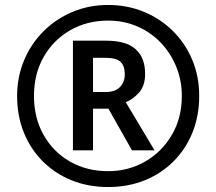

<svg xmlns="http://www.w3.org/2000/svg" viewBox="-20 -744 872 774"><path d="M416 10Q336 10 269 -17Q202 -44 152.5 -93.5Q103 -143 76 -210Q49 -277 49 -357Q49 -433 76.5 -499.5Q104 -566 154 -616.5Q204 -667 271 -695.5Q338 -724 416 -724Q492 -724 558.5 -697Q625 -670 675.5 -620.5Q726 -571 754.5 -504Q783 -437 783 -357Q783 -277 756 -210Q729 -143 679.5 -93.5Q630 -44 563 -17Q496 10 416 10ZM416 -54Q498 -54 565.5 -93Q633 -132 673 -200.5Q713 -269 713 -357Q713 -420 690.5 -475Q668 -530 628 -572Q588 -614 533.5 -637.5Q479 -661 416 -661Q331 -661 263 -622Q195 -583 156 -514.5Q117 -446 117 -357Q117 -269 155.5 -200.5Q194 -132 261.5 -93Q329 -54 416 -54ZM274 -138V-580H407Q489 -580 527 -545.5Q565 -511 565 -446Q565 -399 541 -371.5Q517 -344 487 -332L603 -138H512L417 -306H355V-138ZM405 -373Q444 -373 463.5 -393Q483 -413 483 -444Q483 -479 465.5 -495Q448 -511 404 -511H355V-373Z"/></svg>

Font: Noto Sans Gujarati UI
Style: Bold
Weight: 700
Designer: Jelle Bosma - Monotype Design Team, Universal Thirst
Foundry: Monotype Imaging Inc.
Version: Version 2.106; ttfautohint (v1.8.4.7-5d5b)